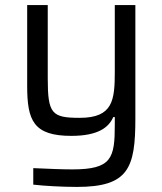

<svg xmlns="http://www.w3.org/2000/svg" viewBox="-20 -530 639 756"><path d="M283 206C486 206 513 132 513 -63V-510H432V-248C432 -136 425 -66 294 -66C184 -66 168 -82 168 -221V-510H87V-192C87 -56 111 5 261 5C366 5 408 -28 426 -69H432V-39C432 93 420 137 265 137C227 137 177 135 111 132V197C154 202 225 206 283 206Z"/></svg>

Font: Saira UNSAM
Style: Regular
Weight: 400
Designer: Hector Gatti with collaboration of the Omnibus-Type team
Foundry: Omnibus-Type
Version: Version 0.072;PS 000.072;hotconv 1.0.88;makeotf.lib2.5.64775